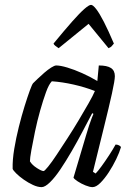

<svg xmlns="http://www.w3.org/2000/svg" viewBox="-20 -769 549 789"><path d="M151 0Q135 0 115.5 -9Q96 -18 77.5 -31Q59 -44 46.5 -56.5Q34 -69 32 -75Q31 -112 38.5 -157Q46 -202 57.5 -248Q69 -294 81 -332.5Q93 -371 102.5 -397Q112 -423 116 -427Q122 -433 134.5 -445Q147 -457 162 -470Q177 -483 190.5 -491.5Q204 -500 211 -500Q228 -500 256.5 -491.5Q285 -483 317.5 -468.5Q350 -454 380 -436L386 -500Q420 -500 436 -489.5Q452 -479 452 -456Q452 -439 440 -384.5Q428 -330 407.5 -247.5Q387 -165 362 -63L373 -56Q382 -65 397 -85.5Q412 -106 428 -130.5Q444 -155 455 -175Q463 -175 469.5 -171.5Q476 -168 477 -164Q471 -143 457.5 -115Q444 -87 427 -61Q410 -35 392.5 -17.5Q375 0 360 0Q349 0 331.5 -7Q314 -14 299.5 -23.5Q285 -33 282 -39L334 -214Q340 -235 346 -253Q352 -271 357 -284Q362 -297 364 -301L359 -304Q341 -270 319.5 -229Q298 -188 274.5 -147.5Q251 -107 228.5 -73.5Q206 -40 185.5 -20Q165 0 151 0ZM159 -66Q163 -66 178 -84.5Q193 -103 213.5 -134Q234 -165 258 -202Q282 -239 304 -276Q326 -313 344 -344.5Q362 -376 370 -395Q329 -411 282.5 -421.5Q236 -432 193 -435Q181 -423 169 -390Q157 -357 145 -314.5Q133 -272 124 -229Q115 -186 109 -152.5Q103 -119 103 -106Q112 -91 131.5 -78.5Q151 -66 159 -66ZM221 -571Q213 -576 207 -581Q201 -586 200 -590Q246 -646 277 -681Q308 -716 327 -732.5Q346 -749 354 -749Q362 -749 375.5 -731.5Q389 -714 407 -679Q425 -644 448 -590Q444 -586 440 -580.5Q436 -575 426 -571L344 -671Z"/></svg>

Font: Texturina Medium 12pt ExtraLight
Style: Italic
Weight: 250
Italic angle: -11°
Version: Version 1.002